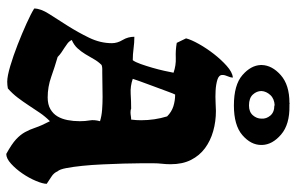

<svg xmlns="http://www.w3.org/2000/svg" viewBox="-182 -744 923 598"><g transform="rotate(90 279.0 -444.5)"><path d="M221 -709Q221 -701 217 -692.5Q213 -684 213 -676Q213 -665 228 -660.5Q243 -656 262 -655Q281 -654 299.5 -655Q318 -656 325 -656Q358 -656 388 -647.5Q418 -639 441 -622Q464 -605 477.5 -578.5Q491 -552 491 -515Q491 -501 489.5 -488Q488 -475 488 -461Q488 -449 488 -424Q488 -399 489 -368Q490 -337 491.5 -303Q493 -269 496 -240Q499 -211 503 -190Q507 -169 513 -163Q518 -151 530 -143.5Q542 -136 552 -129Q552 -117 543 -95.5Q534 -74 520 -53.5Q506 -33 489.5 -18Q473 -3 459 -3Q428 -20 413.5 -33.5Q399 -47 391 -61.5Q383 -76 377 -94Q371 -112 357 -139Q342 -124 330.5 -107Q319 -90 307.5 -72.5Q296 -55 283.5 -38.5Q271 -22 255 -8Q250 -7 244.5 -6.5Q239 -6 234 -6Q217 -6 185 -15.5Q153 -25 118.5 -38.5Q84 -52 53 -66Q22 -80 6 -90Q6 -110 23 -136.5Q40 -163 60 -194.5Q80 -226 97 -261Q114 -296 114 -332Q114 -349 104 -365.5Q94 -382 94 -402Q112 -402 130.5 -399.5Q149 -397 167 -397Q173 -405 179 -422Q185 -439 190.5 -458Q196 -477 200 -495Q204 -513 206 -524Q183 -532 159.5 -531Q136 -530 113 -534L99 -563Q103 -579 116.5 -603Q130 -627 147.5 -649.5Q165 -672 184.5 -689.5Q204 -707 221 -709ZM274 -529Q272 -526 264.5 -505.5Q257 -485 248 -461Q239 -437 232 -417.5Q225 -398 225 -397Q248 -389 271.5 -390.5Q295 -392 318 -392Q321 -390 329 -390Q335 -390 340.5 -391Q346 -392 352 -392Q353 -400 353.5 -407.5Q354 -415 354 -423Q354 -465 342 -504Q328 -518 310.5 -523.5Q293 -529 274 -529ZM182 -300Q171 -289 163.5 -275.5Q156 -262 148 -249Q140 -236 130 -225Q120 -214 104 -207Q108 -199 114.5 -194Q121 -189 128 -184.5Q135 -180 142.5 -175Q150 -170 157 -163Q188 -154 219 -143Q250 -132 283 -132Q305 -132 319.5 -140.5Q334 -149 342 -162.5Q350 -176 353.5 -194Q357 -212 357 -232Q357 -249 354.5 -263Q352 -277 357 -295Q341 -300 321.5 -301.5Q302 -303 282 -303Q262 -303 242.5 -302.5Q223 -302 206 -302Q200 -302 194 -302Q188 -302 182 -300ZM300 -886Q302 -885 304.5 -885Q307 -885 309 -885Q367 -886 398.5 -859Q430 -832 431 -800Q431 -799 431 -798.5Q431 -798 431 -797Q431 -765 400.5 -738.5Q370 -712 308 -712Q244 -712 213.5 -738.5Q183 -765 182 -796Q182 -797 182 -797.5Q182 -798 182 -799Q183 -831 213.5 -858Q244 -885 300 -885ZM308 -839Q287 -838 275.5 -825.5Q264 -813 263 -798Q263 -783 274 -771Q285 -759 308 -759Q328 -759 338.5 -771Q349 -783 349 -798Q350 -813 339.5 -825.5Q329 -838 308 -838Z"/></g></svg>

Font: CAT Schmalfette Thannhaeuser
Style: Regular
Weight: 700
Designer: Peter Wiegel nach Herbert Thanhaeuser 1939/40
Foundry: CAT-Fonts, Peter Wiegel
Version: Version 1.000